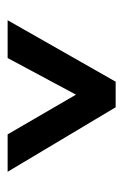

<svg xmlns="http://www.w3.org/2000/svg" viewBox="70 -762 323 503"><g transform="rotate(90 231.5 -510.5)"><path d="M261 -652 430 -369H332L228 -548L132 -369H33L194 -652Z"/></g></svg>

Font: Zilla Slab SemiBold
Style: Regular
Weight: 600
Designer: Typotheque.com
Foundry: Typotheque type foundry
Version: Version 1.1; 2017